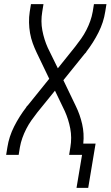

<svg xmlns="http://www.w3.org/2000/svg" viewBox="-20 -755 540 936"><path d="M353 161 380 0H317L323 -37Q331 -84 322.5 -128.5Q314 -173 296 -213L248 -313L162 -207Q147 -188 133 -168Q119 -148 108 -126.5Q97 -105 89 -82.5Q81 -60 77 -37L71 0H10L16 -37Q24 -89 49 -138.5Q74 -188 108 -232V-233Q110 -235 111.5 -237.5Q113 -240 116 -242L220 -371L159 -498Q148 -521 139.5 -544.5Q131 -568 126.5 -593.5Q122 -619 121.5 -645.5Q121 -672 125 -698L131 -735H192L186 -698Q178 -651 186.5 -606.5Q195 -562 213 -522L262 -422L347 -528Q362 -547 376 -567Q390 -587 401 -608.5Q412 -630 420 -652.5Q428 -675 432 -698L438 -735H499L493 -698Q485 -646 460 -596.5Q435 -547 401 -503V-502Q399 -500 397.5 -497.5Q396 -495 393 -493L289 -364L350 -237Q370 -196 380.5 -150Q391 -104 386 -55H446L410 161Z"/></svg>

Font: Iosevka Term Curly Light
Style: Italic
Weight: 300
Italic angle: -9°
Designer: Belleve Invis
Foundry: Belleve Invis
Version: Version 32.3.0